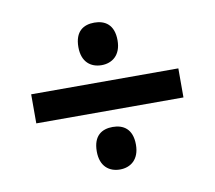

<svg xmlns="http://www.w3.org/2000/svg" viewBox="-60 -661 693 618"><g transform="rotate(-10 286.0 -352.0)"><path d="M285 -453C319 -453 349 -474 349 -523C349 -575 319 -592 285 -592C250 -592 221 -575 221 -523C221 -474 250 -453 285 -453ZM45 -305H526V-400H45ZM285 -112C319 -112 349 -133 349 -182C349 -234 319 -251 285 -251C250 -251 221 -234 221 -182C221 -133 250 -112 285 -112Z"/></g></svg>

Font: Noto Sans Thaana SemiBold
Style: Regular
Weight: 600
Designer: David Williams
Foundry: Google Inc.
Version: Version 3.001